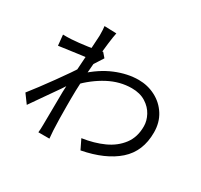

<svg xmlns="http://www.w3.org/2000/svg" viewBox="-165 -992 1307 1246"><g transform="rotate(30 488.5 -369.0)"><path d="M829.6 -338.6Q829.6 -379.2 808.1 -419.6Q786.6 -460.1 743.7 -487.1Q700.8 -514 639.4 -514Q550.7 -514 466.3 -469.5Q382 -425 306.9 -346.6L306.6 -431.2Q390.5 -509.5 479.2 -546.3Q567.9 -583.1 650.8 -583.1Q718.5 -583.1 777.2 -552.7Q835.9 -522.3 871.2 -466.4Q906.4 -410.5 906.4 -336.9Q907 -195.3 813.6 -112.7Q720.2 -30.2 551.4 2.4L516.5 -69.3Q604.9 -82.2 675.3 -114.1Q745.7 -146.1 788 -202Q830.2 -257.9 829.6 -338.6ZM217.8 -531.2Q141.4 -521.4 85.3 -512.9L77.4 -591.9Q105 -590.9 140.5 -592.9Q188.6 -595.8 258.1 -605.6Q327.6 -615.4 358.9 -625.5L387.3 -592.8Q370 -566.7 345.7 -527.8L328 -497.9L299.1 -366.6Q257.2 -300.2 160.4 -163.6Q121.3 -106 101.8 -79.2L54 -144.4Q105.7 -209.2 181.9 -314.8Q258.1 -420.3 284.2 -464.7L288.2 -515.5L296.3 -541.6Q282.8 -539.7 217.8 -531.2ZM286.6 -711.3Q286.6 -753.2 283 -774.5L373.3 -771.5Q361 -715.9 345.5 -545Q330.1 -374.1 330.1 -256.8V-201.4Q330.1 -100.6 333.9 -21.9Q335.8 5.4 338.6 37.1H255.9Q258.8 10 258.8 -20.1Q260.6 -174.2 261.4 -269.3Q262.5 -331.8 277.5 -549.2Q286.6 -688.7 286.6 -702.6Z"/></g></svg>

Font: Min Sans VF VF
Style: Regular
Weight: 400
Designer: Jinseong-Kim, NotoSansCJK, Nunito
Foundry: Jinseong-Kim
Version: Version 1.420;Glyphs 3.1.2 (3151)